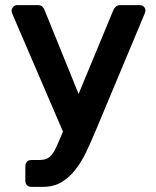

<svg xmlns="http://www.w3.org/2000/svg" viewBox="-20 -540 610 750"><path d="M103 190Q92 190 85.5 183.5Q79 177 79 166V109Q79 98 85.5 91.5Q92 85 103 85H134Q149 85 160 81Q171 77 180 67Q189 57 197 40.5Q205 24 215 0L226 -26L29 -484Q25 -493 25 -498Q26 -507 32 -513.5Q38 -520 47 -520H127Q139 -520 145 -514.5Q151 -509 154 -501L287 -173L423 -501Q427 -509 433 -514.5Q439 -520 451 -520H527Q535 -520 541.5 -514Q548 -508 548 -500Q548 -493 544 -484L354 -30Q336 13 317 53Q298 93 274 123.5Q250 154 219.5 172Q189 190 147 190Z"/></svg>

Font: Fz Rubik Med
Style: Regular
Weight: 500
Designer: Hubert and Fischer
Foundry: Hubert and Fischer
Version: Vit hóa bi FontZin.com